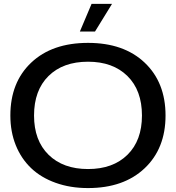

<svg xmlns="http://www.w3.org/2000/svg" viewBox="-20 -957 903 986"><path d="M432.1 8.8Q340.8 8.8 265.9 -18.1Q190.9 -44.9 139.9 -93.5Q88.9 -142.1 61 -211.2Q33.2 -280.3 33.2 -363.8Q33.2 -534.2 140.4 -635.5Q247.6 -736.8 432.1 -736.8Q615.7 -736.8 722.9 -635.3Q830.1 -533.7 830.1 -363.8Q830.1 -194.3 722.7 -92.8Q615.2 8.8 432.1 8.8ZM154.8 -363.8Q154.8 -235.4 229.5 -162.1Q304.2 -88.9 432.1 -88.9Q560.1 -88.9 634.5 -162.1Q709 -235.4 709 -363.8Q709 -493.2 634.3 -566.7Q559.6 -640.1 432.1 -640.1Q303.7 -640.1 229.2 -566.7Q154.8 -493.2 154.8 -363.8ZM390.1 -794.9 450.2 -937H555.2L467.8 -794.9Z"/></svg>

Font: Lumene Sans Expanded Medium
Style: Regular
Weight: 500
Width: 7
Designer: Deni Anggara
Version: Version 1.003;Glyphs 3.1.2 (3151)